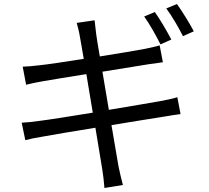

<svg xmlns="http://www.w3.org/2000/svg" viewBox="-20 -872 1040 956"><path d="M833 -675C812 -716 776 -777 751 -812L698 -790C725 -752 759 -692 779 -651ZM490 -515C584 -530 674 -545 719 -552C746 -556 776 -560 791 -562L775 -646C758 -641 732 -635 703 -629C661 -621 572 -606 477 -591C467 -649 460 -691 459 -702C456 -724 453 -752 451 -771L362 -758C368 -736 374 -714 378 -688C380 -675 388 -635 397 -579C303 -564 216 -551 176 -547C145 -543 118 -541 93 -540L110 -450C133 -456 159 -462 191 -467C230 -474 316 -488 410 -503L442 -311C331 -293 225 -276 176 -270C150 -266 111 -262 88 -261L106 -174C128 -180 155 -186 194 -192C241 -201 345 -218 455 -236C472 -136 485 -52 489 -30C494 -1 497 29 500 64L592 49C584 20 576 -15 570 -44C566 -67 552 -150 535 -249C636 -266 733 -281 789 -290C827 -296 859 -302 879 -304L863 -388C842 -381 813 -375 775 -368C723 -359 625 -342 522 -325ZM808 -830C836 -792 869 -736 891 -692L945 -716C926 -753 887 -816 861 -852Z"/></svg>

Font: Noto Sans Japanese Regular
Style: Regular
Weight: 400
Designer: Ryoko NISHIZUKA (kana & ideographs); Paul D. Hunt (Latin, Greek & Cyrillic); Wenlong ZHANG (bopomofo); Sandoll Communica
Foundry: Adobe Systems Incorporated
Version: Version 1.000;PS 1;hotconv 1.0.78;makeotf.lib2.5.61930